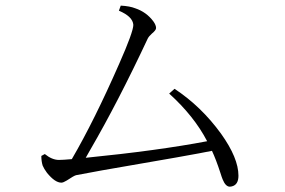

<svg xmlns="http://www.w3.org/2000/svg" viewBox="-20 -706 1040 701"><path d="M597.7 -364.3 617.2 -381.8Q714.8 -317.4 787.1 -217.8Q850.6 -128.9 850.6 -64.5Q850.6 -31.2 826.2 -25.4Q822.3 -24.4 819.3 -24.4Q803.7 -24.4 793 -50.8Q790 -57.6 784.2 -76.2Q768.6 -124 753.9 -155.3Q694.3 -142.6 352.5 -84Q288.1 -72.3 257.8 -66.4Q250 -64.5 223.6 -46.9Q210.9 -39.1 204.1 -39.1Q180.7 -39.1 151.4 -75.2Q140.6 -89.8 135.7 -101.6Q130.9 -117.2 130.9 -136.7L143.6 -143.6Q169.9 -122.1 195.3 -122.1Q209 -122.1 242.2 -125Q324.2 -265.6 415 -472.7Q466.8 -589.8 466.8 -615.2Q464.8 -645.5 414.1 -667L420.9 -685.5Q454.1 -683.6 473.6 -675.8Q514.6 -662.1 540 -627.9Q549.8 -614.3 549.8 -603.5Q549.8 -595.7 534.2 -583Q523.4 -573.2 519.5 -565.4Q411.1 -334 309.6 -159.2Q300.8 -142.6 293 -129.9Q556.6 -156.2 736.3 -190.4Q688.5 -282.2 597.7 -364.3Z"/></svg>

Font: GenYoMin JP Light
Style: Regular
Weight: 300
Version: Version 1.001;PS 1;hotconv 16.6.51;makeotf.lib2.5.65220 DEVE